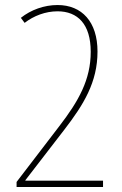

<svg xmlns="http://www.w3.org/2000/svg" viewBox="-20 -744 487 764"><path d="M390 0V-25H81V-27L236 -228C313 -328 368 -417 368 -539C368 -657 306 -724 209 -724C156 -724 103 -705 63 -673L78 -653C114 -681 161 -699 209 -699C289 -699 341 -648 341 -538C341 -427 293 -342 216 -242L46 -20V0Z"/></svg>

Font: Noto Sans Condensed Thin
Style: Regular
Weight: 100
Width: 3
Designer: Monotype Design Team
Foundry: Monotype Imaging Inc.
Version: Version 2.013